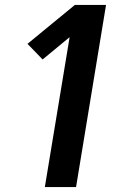

<svg xmlns="http://www.w3.org/2000/svg" viewBox="-20 -755 540 775"><path d="M161 0 261 -605 152 -515 91 -578 282 -735H408L287 0Z"/></svg>

Font: Iosevka Term Curly Extrabold
Style: Italic
Weight: 800
Italic angle: -9°
Designer: Belleve Invis
Foundry: Belleve Invis
Version: Version 32.3.0